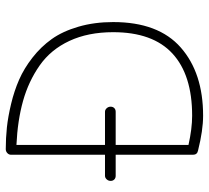

<svg xmlns="http://www.w3.org/2000/svg" viewBox="-50 -666 742 683"><g transform="rotate(-90 321.5 -324.0)"><path d="M252 27Q200 27 128 9Q113 6 113 -9V-284H38Q30 -284 25 -289Q20 -294 20 -302Q20 -310 25.5 -316Q31 -322 38 -322H113V-656Q113 -664 119 -669.5Q125 -675 133 -675Q172 -675 210 -671Q248 -667 294 -656Q340 -645 380 -627.5Q420 -610 458.5 -580Q497 -550 524.5 -511.5Q552 -473 568.5 -416.5Q585 -360 585 -293Q585 -132 494.5 -52.5Q404 27 252 27ZM252 -12Q397 -12 473 -82Q549 -152 549 -293Q549 -382 518 -448.5Q487 -515 430.5 -554.5Q374 -594 304.5 -613.5Q235 -633 148 -637V-322H266Q273 -322 278.5 -316Q284 -310 284 -302Q284 -294 279 -289Q274 -284 266 -284H148V-25Q206 -12 252 -12Z"/></g></svg>

Font: Comic Neue Light
Style: Regular
Weight: 300
Designer: Craig Rozynski
Foundry: Craig Rozynski
Version: Version 2.003